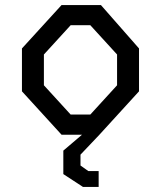

<svg xmlns="http://www.w3.org/2000/svg" viewBox="-20 -534 640 761"><path d="M224 0 67 -172V-342L224 -514H380L531 -342V-172L374 0L299 79V122L330 144H371V207H309L231 156V63L305 0ZM154 -196 260 -80H338L444 -196V-318L338 -434H260L154 -318Z"/></svg>

Font: Moralerspace Krypton JPDOC
Style: Regular
Weight: 400
Version: v0.0.6; ttfautohint (v1.8.4.7-5d5b-dirty) -l 6 -r 45 -G 200 